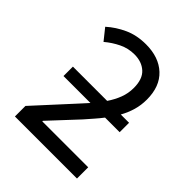

<svg xmlns="http://www.w3.org/2000/svg" viewBox="-202 -845 967 967"><g transform="rotate(45 281.5 -362.0)"><path d="M66 0V-75L238 -263Q251 -277 263 -290.5Q275 -304 287 -317H95V-384H339Q362 -418 375 -452.5Q388 -487 388 -525Q388 -588 355.5 -617.5Q323 -647 271 -647Q227 -647 188 -628Q149 -609 116 -581L68 -641Q108 -677 159.5 -700.5Q211 -724 276 -724Q368 -724 422 -673.5Q476 -623 476 -530Q476 -490 465.5 -454Q455 -418 436 -384H495V-317H391Q375 -296 356.5 -275Q338 -254 318 -231L181 -84V-80H508V0Z"/></g></svg>

Font: Noto Sans Mono SemiCondensed
Style: Regular
Weight: 400
Width: 4
Designer: Monotype Design Team
Foundry: Monotype Imaging Inc.
Version: Version 2.014